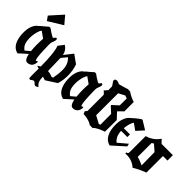

<svg xmlns="http://www.w3.org/2000/svg" viewBox="23 -1894 3007 3007"><g transform="rotate(45 1526.0 -391.0)"><path d="M392.1 -823.2 152.8 -676.8 102.1 -748 284.2 -951.2ZM269 -641.1Q269 -641.1 329.6 -599.1Q397.5 -554.2 407.2 -560.1Q411.1 -562.5 416.5 -568.8Q421.9 -575.2 426.3 -581.1Q430.7 -586.9 435.8 -591.8Q440.9 -596.7 446.8 -596.4Q452.6 -596.2 459 -589.8Q464.4 -584.5 465.3 -576.2Q466.3 -567.9 463.6 -556.2Q460.9 -544.4 458 -535.4Q455.1 -526.4 450 -512.9Q444.8 -499.5 442.9 -494.1Q441.4 -490.2 440.4 -485.4Q439.5 -480.5 438.7 -473.4Q438 -466.3 437.5 -460.2Q437 -454.1 437 -443.4Q437 -432.6 437 -425Q437 -417.5 437.5 -402.8Q438 -388.2 438.2 -378.7Q438.5 -369.1 439 -350.1Q439.5 -331.1 439.9 -318.8Q447.3 -118.2 472.2 -116.2Q477.1 -116.2 485.1 -123.8Q493.2 -131.3 497.1 -129.9Q503.9 -127 503.9 -107.9Q502.9 -83 490.2 -55.2Q477.5 -27.3 450.2 -12.2Q431.6 -1.5 410.2 1Q388.7 3.4 378.9 -1Q336.4 -12.7 317.4 -113.3Q302.7 -100.1 275.4 -75.7Q248 -51.3 225.8 -31.2Q203.6 -11.2 184.1 6.8Q138.2 -5.9 112.8 -26.9Q65.4 -64.9 41.3 -138.7Q17.1 -212.4 20 -311Q22.5 -394 51 -452.9Q79.6 -511.7 119.1 -531.7Q125.5 -543 137.2 -551.8Q154.8 -565.4 180.9 -587.6Q207 -609.9 224.1 -625.5L241.2 -641.1ZM201.7 -514.2Q182.1 -489.7 168.2 -440.4Q154.3 -391.1 149.9 -336.7Q145.5 -282.2 155 -228Q164.6 -173.8 189 -143.1Q197.3 -132.3 208 -122.1Q218.8 -111.8 225.6 -106.9L231.9 -102.1L309.6 -168Q296.4 -290 307.1 -439Q275.4 -462.4 201.7 -514.2Z M608.4 159.7Q593.8 159.7 590.8 146Q587.9 132.3 587.9 57.6Q587.9 43 588.1 3.7Q588.4 -35.6 588.4 -59.6L541 -74.2Q562 -91.3 588.4 -105.5Q586.4 -422.4 543.9 -520L614.7 -612.8Q688.5 -568.4 706.1 -479L816.9 -619.1L955.1 -520Q991.2 -415 991.2 -306.2Q991.2 -202.6 961.9 -111.8L786.1 1L724.6 -18.1Q726.6 16.6 728 34.2Q731 66.9 744.4 94.7Q757.8 122.6 792 147.9Q762.7 168.9 741.2 168.9Q730 168.9 720.9 162.6Q711.9 156.2 706.5 148.7Q701.2 141.1 691.7 134.8Q682.1 128.4 670.4 128.4Q657.7 128.4 639.2 144Q620.6 159.7 608.4 159.7ZM718.8 -135.7Q773.4 -133.3 820.8 -110.8L848.1 -118.2Q868.7 -220.7 868.7 -310.1Q868.7 -436.5 787.1 -509.8L711.9 -419.4V-414.1Q713.4 -275.9 718.8 -135.7Z M1277.8 -641.1Q1277.8 -641.1 1338.4 -599.1Q1406.2 -554.2 1416 -560.1Q1419.9 -562.5 1425.3 -568.8Q1430.7 -575.2 1435.1 -581.1Q1439.5 -586.9 1444.6 -591.8Q1449.7 -596.7 1455.6 -596.4Q1461.4 -596.2 1467.8 -589.8Q1473.1 -584.5 1474.1 -576.2Q1475.1 -567.9 1472.4 -556.2Q1469.7 -544.4 1466.8 -535.4Q1463.9 -526.4 1458.7 -512.9Q1453.6 -499.5 1451.7 -494.1Q1450.2 -490.2 1449.2 -485.4Q1448.2 -480.5 1447.5 -473.4Q1446.8 -466.3 1446.3 -460.2Q1445.8 -454.1 1445.8 -443.4Q1445.8 -432.6 1445.8 -425Q1445.8 -417.5 1446.3 -402.8Q1446.8 -388.2 1447 -378.7Q1447.3 -369.1 1447.8 -350.1Q1448.2 -331.1 1448.7 -318.8Q1456.1 -118.2 1481 -116.2Q1485.8 -116.2 1493.9 -123.8Q1502 -131.3 1505.9 -129.9Q1512.7 -127 1512.7 -107.9Q1511.7 -83 1499 -55.2Q1486.3 -27.3 1459 -12.2Q1440.4 -1.5 1418.9 1Q1397.5 3.4 1387.7 -1Q1345.2 -12.7 1326.2 -113.3Q1311.5 -100.1 1284.2 -75.7Q1256.8 -51.3 1234.6 -31.2Q1212.4 -11.2 1192.9 6.8Q1147 -5.9 1121.6 -26.9Q1074.2 -64.9 1050 -138.7Q1025.9 -212.4 1028.8 -311Q1031.2 -394 1059.8 -452.9Q1088.4 -511.7 1127.9 -531.7Q1134.3 -543 1146 -551.8Q1163.6 -565.4 1189.7 -587.6Q1215.8 -609.9 1232.9 -625.5L1250 -641.1ZM1210.4 -514.2Q1190.9 -489.7 1177 -440.4Q1163.1 -391.1 1158.7 -336.7Q1154.3 -282.2 1163.8 -228Q1173.3 -173.8 1197.8 -143.1Q1206.1 -132.3 1216.8 -122.1Q1227.5 -111.8 1234.4 -106.9L1240.7 -102.1L1318.4 -168Q1305.2 -290 1315.9 -439Q1284.2 -462.4 1210.4 -514.2Z M1598.6 -132.3V-490.2Q1576.7 -518.6 1549.8 -537.1L1598.6 -592.8V-665Q1598.6 -677.7 1585.9 -696Q1573.2 -714.4 1560.5 -731.2Q1547.9 -748 1547.9 -756.8Q1547.9 -775.9 1558.1 -785.4Q1568.4 -794.9 1593.3 -794.9Q1614.3 -794.9 1647 -775.4Q1678.2 -782.2 1716.8 -793.2Q1755.4 -804.2 1777.8 -812L1800.8 -819.8H1854Q1887.7 -794.9 1927 -775.6Q1966.3 -756.3 1988.8 -750L2010.7 -743.2L2011.7 -535.2L1999.5 -523.4Q1987.3 -512.2 1966.8 -492.2Q1946.3 -472.2 1930.2 -454.1Q1945.8 -436 1969 -411.9Q1992.2 -387.7 2006.6 -372.6Q2021 -357.4 2022.9 -352.1L2021 -94.2Q2007.3 -90.3 1974.9 -78.1Q1942.4 -65.9 1898.7 -42Q1855 -18.1 1846.7 1H1776.9Q1776.9 -1 1768.6 -7.1Q1760.3 -13.2 1743.2 -21Q1726.1 -28.8 1704.3 -35.9Q1682.6 -43 1652.1 -48.1Q1621.6 -53.2 1589.8 -53.2L1570.8 -96.2ZM1741.7 -179.7 1865.7 -112.8 1893.6 -121.1 1892.6 -359.9 1795.9 -449.2V-460.9L1805.2 -469.2L1893.6 -550.8L1894.5 -703.1L1845.7 -721.2L1741.7 -666Z M2451.7 -554.2 2347.7 -439Q2285.2 -483.4 2242.2 -514.2Q2223.1 -490.7 2209.2 -443.4Q2195.3 -396 2190.9 -341.8H2328.6V-283.2H2189.9Q2191.4 -245.1 2200.7 -212.2Q2210 -179.2 2221.7 -159.9Q2233.4 -140.6 2245.1 -126.7Q2256.8 -112.8 2264.6 -107.4L2272.5 -102.1L2420.4 -227.1L2431.6 -179.2L2224.6 6.8Q2141.6 -16.1 2100.8 -92.5Q2060.1 -168.9 2060.1 -290.5Q2060.1 -369.1 2083 -430.2Q2106 -491.2 2141.6 -520Q2143.1 -521.5 2155.5 -531.7Q2168 -542 2177.7 -551.8Q2193.4 -567.4 2221.9 -589.8Q2250.5 -612.3 2271 -627L2291.5 -641.1H2309.6Z M2800.3 -127 2796.4 -418 2694.3 -506.8 2663.1 -484.9V-178.2Q2695.3 -170.9 2730 -157.5Q2764.6 -144 2782.5 -135.3Q2800.3 -126.5 2800.3 -127ZM2933.1 -101.1Q2814 -55.7 2726.1 -1Q2720.2 -6.8 2713.1 -13.2Q2706.1 -19.5 2682.4 -34.7Q2658.7 -49.8 2633.8 -59.8Q2608.9 -69.8 2569.3 -76.2Q2529.8 -82.5 2488.3 -78.1V-104Q2502.4 -104 2511.2 -111.8Q2521 -120.6 2521 -137.2V-497.1Q2561.5 -508.8 2586.9 -521.5Q2674.8 -564.5 2728 -646Q2752 -615.7 2783.7 -586.9H3033.2V-467.8H2933.1Z"/></g></svg>

Font: KJV1611
Style: Regular
Weight: 400
Version: Version 3.6.1